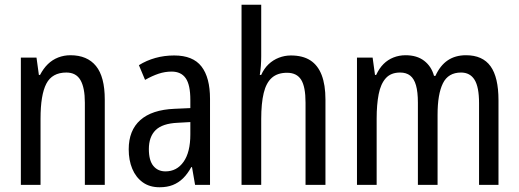

<svg xmlns="http://www.w3.org/2000/svg" viewBox="-20 -780 2189 810"><path d="M277 -547Q348 -547 385 -501.5Q422 -456 422 -360V0H338V-347Q338 -410 319.5 -442Q301 -474 260 -474Q200 -474 175.5 -427Q151 -380 151 -279V0H68V-537H134L144 -464H149Q163 -491 182 -509.5Q201 -528 225.5 -537.5Q250 -547 277 -547Z M715 -546Q794 -546 830 -499.5Q866 -453 866 -363V0H803L790 -75H787Q771 -46 752 -27.5Q733 -9 709 0.5Q685 10 653 10Q611 10 582 -11Q553 -32 538 -68Q523 -104 523 -150Q523 -230 572 -273.5Q621 -317 716 -321L783 -324V-359Q783 -422 763.5 -450Q744 -478 704 -478Q676 -478 649 -469Q622 -460 592 -443L566 -505Q598 -525 635.5 -535.5Q673 -546 715 -546ZM729 -262Q665 -259 636.5 -231Q608 -203 608 -151Q608 -103 627 -80Q646 -57 678 -57Q726 -57 754.5 -97.5Q783 -138 783 -213V-265Z M1082 -543Q1082 -522 1080.5 -502Q1079 -482 1076 -464H1082Q1094 -491 1113 -509Q1132 -527 1156.5 -536.5Q1181 -546 1207 -546Q1257 -546 1289 -525.5Q1321 -505 1337 -463.5Q1353 -422 1353 -360V0H1269V-347Q1269 -414 1250.5 -443.5Q1232 -473 1191 -473Q1151 -473 1127 -452Q1103 -431 1092.5 -387.5Q1082 -344 1082 -278V0H999V-760H1082Z M1946 -547Q2016 -547 2049.5 -500.5Q2083 -454 2083 -357V0H2001V-345Q2001 -413 1982 -443.5Q1963 -474 1925 -474Q1871 -474 1848.5 -428.5Q1826 -383 1826 -296V0H1743V-347Q1743 -392 1735 -420Q1727 -448 1710.5 -461Q1694 -474 1668 -474Q1629 -474 1607.5 -450Q1586 -426 1577.5 -382.5Q1569 -339 1569 -280V0H1486V-537H1552L1562 -464H1567Q1580 -492 1598 -510Q1616 -528 1640 -537.5Q1664 -547 1691 -547Q1739 -547 1769.5 -523.5Q1800 -500 1811 -460H1817Q1837 -504 1869 -525.5Q1901 -547 1946 -547Z"/></svg>

Font: Noto Sans Display Condensed
Style: Regular
Weight: 400
Width: 3
Designer: Monotype Design Team
Foundry: Monotype Imaging Inc.
Version: Version 2.003